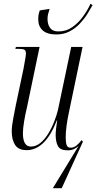

<svg xmlns="http://www.w3.org/2000/svg" viewBox="-20 -784 509 1014"><path d="M278 -602Q229 -602 205.5 -623.5Q182 -645 182 -681Q182 -695 183.5 -704.5Q185 -714 190 -729L242 -737Q237 -721 234 -709.5Q231 -698 231 -684Q231 -655 244.5 -636.5Q258 -618 288 -618Q330 -618 363 -641.5Q396 -665 420 -699Q444 -733 458 -764L469 -757Q458 -737 441.5 -710.5Q425 -684 401.5 -659Q378 -634 347 -618Q316 -602 278 -602ZM395 -13Q384 -3 370 3.5Q356 10 337 10Q298 10 286 -12.5Q274 -35 274 -71Q274 -84 276 -103.5Q278 -123 282 -148H280Q249 -68 209 -29.5Q169 9 121 9Q77 9 59.5 -19Q42 -47 42 -89Q42 -117 49.5 -156Q57 -195 63 -226L104 -420Q108 -445 112.5 -468Q117 -491 117 -501Q117 -516 109.5 -521Q102 -526 77 -526H61L64 -536H189L122 -215Q114 -183 107.5 -144Q101 -105 101 -81Q101 -10 143 -10Q171 -10 194.5 -30Q218 -50 236.5 -81Q255 -112 267.5 -145Q280 -178 286 -203L356 -536H416L343 -186Q336 -154 331.5 -119.5Q327 -85 327 -59Q327 -34 331.5 -19Q336 -4 353 -4Q370 -4 384 -15.5Q398 -27 411 -44L418 -36L306 210H259Z"/></svg>

Font: Noto Serif Display ExtraCondensed Light
Style: Italic
Weight: 300
Width: 2
Italic angle: -12°
Designer: Monotype Design Team
Foundry: Monotype Imaging Inc.
Version: Version 2.009